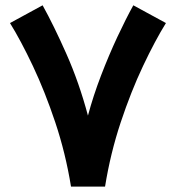

<svg xmlns="http://www.w3.org/2000/svg" viewBox="-20 -693 653 713"><path d="M243.7 0Q223.6 -124 185.3 -238.5Q147 -353 102.1 -448Q57.1 -543 17.1 -607.4L138.2 -673.3Q179.7 -598.6 226.8 -492.4Q273.9 -386.2 306.6 -263.7Q326.2 -336.9 355.2 -412.6Q384.3 -488.3 416 -556.2Q447.8 -624 475.1 -673.3L596.2 -607.4Q556.2 -543 511.2 -448Q466.3 -353 428.2 -238.5Q390.1 -124 370.1 0Z"/></svg>

Font: Vazirmatn UI ExtraBold
Style: Regular
Weight: 800
Designer: Saber Rastikerdar
Foundry: Saber Rastikerdar
Version: Version 33.003